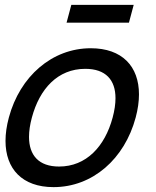

<svg xmlns="http://www.w3.org/2000/svg" viewBox="-20 -753 640 788"><path d="M253.2 -660H509.2L528.7 -733H272.7ZM199.8 15C360.3 15 491.4 -101 536.8 -270.5C545.9 -304.4 550.4 -336.4 550.4 -365.6C550.4 -480.4 481.6 -555 352.5 -555C194 -555 61.7 -440 16.3 -270.5C7.1 -236.3 2.6 -204.2 2.6 -174.8C2.6 -59.8 71.2 15 199.8 15ZM222.4 -69.5C139.4 -69.5 99.1 -115.4 99.1 -191.2C99.1 -214.9 103 -241.5 110.8 -270.5C142.4 -388.5 216.9 -470.5 329.9 -470.5C414 -470.5 454 -425 454 -349.8C454 -326.1 450.1 -299.5 442.3 -270.5C410.4 -151.5 333.9 -69.5 222.4 -69.5Z"/></svg>

Font: Manrope
Style: MediumItalic
Weight: 500
Italic angle: -15°
Designer: Mikhail Sharanda
Foundry: Mikhail Sharanda
Version: Version 4.502;hotconv 1.0.109;makeotfexe 2.5.65596